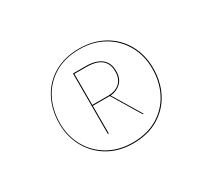

<svg xmlns="http://www.w3.org/2000/svg" viewBox="-89 -868 813 734"><g transform="rotate(-30 317.0 -501.0)"><path d="M526 -504Q526 -445 501.5 -397Q477 -349 430 -320.5Q383 -292 317 -292Q255 -292 208 -319.5Q161 -347 135 -394Q109 -441 109 -499Q109 -558 133.5 -606Q158 -654 205 -682Q252 -710 317 -710Q379 -710 426.5 -683Q474 -656 500 -609Q526 -562 526 -504ZM522 -504Q522 -561 496.5 -607Q471 -653 424.5 -680Q378 -707 317 -707Q252 -707 206 -679Q160 -651 136 -604Q112 -557 112 -499Q112 -442 137.5 -396Q163 -350 209.5 -323Q256 -296 317 -296Q382 -296 428 -324Q474 -352 498 -399Q522 -446 522 -504ZM333 -494 407 -371H403L329 -494H254V-372H250V-639H306Q350 -639 374 -620.5Q398 -602 398 -565Q398 -532 379 -514Q360 -496 333 -494ZM324 -498Q355 -498 374.5 -515Q394 -532 394 -565Q394 -635 306 -635H254V-498Z"/></g></svg>

Font: FiraGO Four
Style: Regular
Weight: 100
Designer: bBox Type
Foundry: bBox Type GmbH
Version: Version 1.001